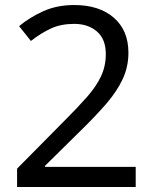

<svg xmlns="http://www.w3.org/2000/svg" viewBox="-20 -744 612 764"><path d="M520 0H48V-73L235 -262Q289 -316 326 -358Q363 -400 382 -440.5Q401 -481 401 -529Q401 -588 366 -618.5Q331 -649 275 -649Q223 -649 183.5 -631Q144 -613 103 -581L56 -640Q98 -675 152.5 -699.5Q207 -724 275 -724Q375 -724 433 -673.5Q491 -623 491 -534Q491 -478 468 -429Q445 -380 404 -332.5Q363 -285 308 -231L159 -84V-80H520Z"/></svg>

Font: Noto Sans Gunjala Gondi Semibold
Style: Regular
Weight: 600
Designer: Ek Type
Foundry: Ek Type
Version: Version 1.004; ttfautohint (v1.8.4.7-5d5b)